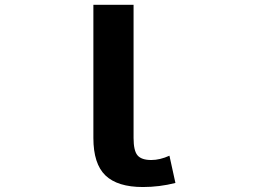

<svg xmlns="http://www.w3.org/2000/svg" viewBox="-20 -752 1040 784"><path d="M563.5 11.7Q460 11.7 410.6 -35.6Q361.3 -83 361.3 -188.5V-732.4H525.4V-188.5Q525.4 -136.7 541.5 -117.7Q557.6 -98.6 597.7 -98.6Q632.8 -98.6 671.9 -116.2L696.3 -4.9Q630.9 11.7 563.5 11.7Z"/></svg>

Font: GenEi Gothic M Regular
Style: Bold
Weight: 700
Designer: o_tamon (Modified); [Source Han Sans]
Ryoko NISHIZUKA  (kana & ideographs); Paul D. Hunt (Latin, Greek & Cyrillic); Wenl
Version: Version 1.1a;Original Version 1.004